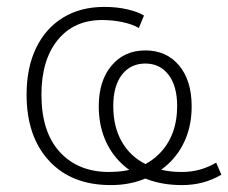

<svg xmlns="http://www.w3.org/2000/svg" viewBox="-20 -528 661 556"><path d="M301 8Q187 8 122 -62.5Q57 -133 57 -254Q57 -332 84.5 -389Q112 -446 162.5 -477Q213 -508 282 -508Q318 -508 348.5 -501Q379 -494 397 -483L382 -447Q363 -458 334.5 -464Q306 -470 276 -470Q194 -470 147 -412Q100 -354 100 -254Q100 -146 153 -88Q206 -30 296 -30Q389 -30 441 -82.5Q493 -135 493 -221Q493 -279 468 -311.5Q443 -344 401 -344Q358 -344 333 -311.5Q308 -279 308 -221Q308 -161 332.5 -118Q357 -75 402 -52.5Q447 -30 506 -30Q535 -30 559.5 -37Q584 -44 606 -57L621 -22Q570 8 507 8Q453 8 408.5 -8Q364 -24 332 -54.5Q300 -85 283 -127Q266 -169 266 -220Q266 -294 303 -338Q340 -382 401 -382Q462 -382 498.5 -338.5Q535 -295 535 -220Q535 -168 517.5 -126Q500 -84 468 -54Q436 -24 393.5 -8Q351 8 301 8Z"/></svg>

Font: Mulish ExtraLight
Style: Regular
Weight: 200
Designer: Vernon Adams
Foundry: Vernon Adams
Version: Version 3.603